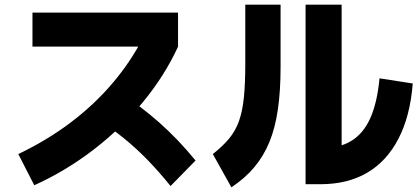

<svg xmlns="http://www.w3.org/2000/svg" viewBox="-20 -800 1800 828"><path d="M58.9 -135.6Q182.2 -194.4 283.3 -270.6Q384.4 -346.7 463.3 -438.9Q542.2 -531.1 596.7 -636.7L642.2 -598.9H120V-745.6H747.8V-598.9Q690 -473.3 596.7 -360Q503.3 -246.7 383.3 -154.4Q263.3 -62.2 127.8 -1.1ZM715.6 2.2Q664.4 -61.1 615 -111.7Q565.6 -162.2 512.8 -205Q460 -247.8 398.9 -284.4L500 -397.8Q585.6 -343.3 666.7 -271.7Q747.8 -200 823.3 -107.8Z M1297.8 -5.6V-780H1453.3V-77.8L1362.2 -160Q1441.1 -160 1493.9 -191.7Q1546.7 -223.3 1576.7 -290Q1606.7 -356.7 1616.7 -462.2L1760 -440Q1748.9 -298.9 1698.3 -201.7Q1647.8 -104.4 1563.3 -55Q1478.9 -5.6 1362.2 -5.6ZM897.8 -135.6Q940 -168.9 967.8 -202.2Q995.6 -235.6 1010.6 -277.8Q1025.6 -320 1031.7 -379.4Q1037.8 -438.9 1037.8 -524.4V-780H1190V-512.2Q1190 -407.8 1178.3 -327.8Q1166.7 -247.8 1141.7 -187.2Q1116.7 -126.7 1076.7 -78.9Q1036.7 -31.1 977.8 7.8Z"/></svg>

Font: Paperlogy 8 ExtraBold
Style: Regular
Weight: 800
Designer: redesigned by Lee Juim, glyphs from Gmarket Sans & Montserrat
Foundry: PT&
Version: Version 1.001